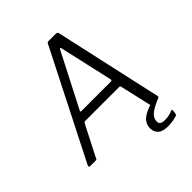

<svg xmlns="http://www.w3.org/2000/svg" viewBox="-246 -890 1208 1208"><g transform="rotate(-45 358.0 -286.0)"><path d="M19 0Q14 0 12 -4Q10 -8 13 -15L376 -731Q379 -738 383 -740Q387 -742 395 -742H455Q464 -742 468 -738Q472 -734 473 -728L632 -12Q633 -7 631 -3.5Q629 0 623 0H571Q558 0 558 -11L511 -216Q510 -223 502 -223H199Q190 -223 186 -214L80 -7Q79 -2 76 -1Q73 0 67 0H19ZM489 -284Q500 -284 497 -296L417 -650Q415 -660 411.5 -659Q408 -658 403 -648L222 -296Q219 -289 219.5 -286.5Q220 -284 225 -284ZM455 87Q458 66 470 49Q482 32 507.5 17.5Q533 3 576 -10L626 0Q572 22 545 42.5Q518 63 515 91Q512 110 522.5 119Q533 128 560 128Q583 128 600.5 123Q618 118 626 114Q632 112 635 114Q638 116 636 121L633 146Q632 151 630 153.5Q628 156 626 157Q612 162 590 166Q568 170 544 170Q493 170 472 146.5Q451 123 455 87Z"/></g></svg>

Font: Libre Franklin Thin Light
Style: Italic
Weight: 300
Italic angle: -8°
Version: Version 3.000